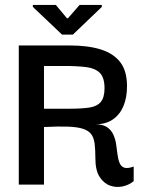

<svg xmlns="http://www.w3.org/2000/svg" viewBox="-20 -747 595 777"><path d="M56 0V-563H263Q336 -563 387.5 -547Q439 -531 466.5 -495.5Q494 -460 494 -398Q494 -352 479.5 -317.5Q465 -283 436.5 -263.5Q408 -244 366 -244Q396 -244 413 -232.5Q430 -221 438.5 -202.5Q447 -184 450 -163Q453 -142 455.5 -122Q458 -102 464 -87.5Q470 -73 483 -68.5Q496 -64 521 -73V-14Q502 2 476 7.5Q450 13 425 4Q400 -5 383 -31.5Q366 -58 366 -106Q366 -141 363 -165Q360 -189 349.5 -203.5Q339 -218 316.5 -225.5Q294 -233 256 -234.5Q218 -236 158 -233V0ZM158 -307H259Q309 -307 340.5 -311.5Q372 -316 387.5 -334Q403 -352 403 -390Q403 -433 384 -452Q365 -471 328.5 -475.5Q292 -480 239 -480H158ZM231 -607 113 -719V-727H206L251 -673H255L302 -727H392V-719L275 -607Z"/></svg>

Font: Darker Grotesque Light
Style: Bold
Weight: 700
Version: Version 1.000;gftools[0.9.28]